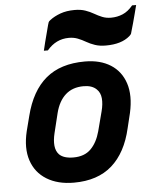

<svg xmlns="http://www.w3.org/2000/svg" viewBox="-56 -842 730 901"><g transform="rotate(-5 309.5 -391.5)"><path d="M356 -550Q428 -550 477 -519Q526 -488 545 -430Q564 -372 546 -291L529 -221Q503 -107 435.5 -47.5Q368 12 256 12Q180 12 128 -20Q76 -52 56.5 -110.5Q37 -169 56 -248L74 -318Q103 -434 172 -492Q241 -550 356 -550ZM340 -435Q288 -435 255 -405.5Q222 -376 208 -321L185 -227Q177 -194 179.5 -168.5Q182 -143 197 -127Q218 -106 264 -106Q316 -106 346 -136Q376 -166 390 -218L414 -310Q423 -344 420.5 -371Q418 -398 401 -414Q380 -435 340 -435ZM497 -744Q526 -744 552 -755Q578 -766 600 -793H619Q615 -777 609 -754Q603 -731 597 -709Q591 -687 587 -674Q585 -666 583.5 -661.5Q582 -657 574 -650Q535 -616 461 -616Q432 -616 410 -623.5Q388 -631 370 -641.5Q352 -652 333 -659.5Q314 -667 291 -667Q230 -667 188 -617H169Q173 -634 178.5 -656.5Q184 -679 190 -700.5Q196 -722 199 -735Q201 -743 203 -748Q205 -753 212 -758Q233 -774 262 -784.5Q291 -795 329 -795Q358 -795 379.5 -787.5Q401 -780 419 -769.5Q437 -759 455.5 -751.5Q474 -744 497 -744Z"/></g></svg>

Font: Recursive Sn Lnr St
Style: Bold Italic
Weight: 700
Italic angle: -15°
Version: Version 1.079;hotconv 1.0.112;makeotfexe 2.5.65598; ttfautoh